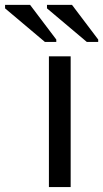

<svg xmlns="http://www.w3.org/2000/svg" viewBox="-103 -756 416 776"><path d="M94.7 0V-528.3H182.6V0ZM248 -586.4 86.9 -722.2V-736.3H188L293.9 -596.2V-586.4ZM78.6 -586.4 -82.5 -722.2V-736.3H18.6L124.5 -596.2V-586.4Z"/></svg>

Font: Liberation Sans
Style: Regular
Weight: 400
Designer: Steve Matteson
Foundry: Ascender Corporation
Version: Version 2.00.1